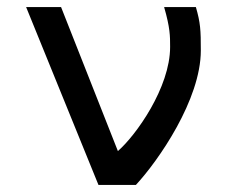

<svg xmlns="http://www.w3.org/2000/svg" viewBox="-20 -524 646 544"><path d="M259 0H365C429 -69 549 -242 549 -381C549 -439 548 -459 535 -504H445C462 -445 462 -422 462 -391C462 -276 365 -140 314 -96L153 -504H54Z"/></svg>

Font: Hibana 45 SubMedium
Style: Regular
Weight: 500
Width: 6
Designer: pygmalion
Foundry: ybstudio
Version: Version 2021.007;FEAKit 1.0